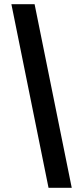

<svg xmlns="http://www.w3.org/2000/svg" viewBox="-20 -730 374 910"><path d="M210 160H320L144 -710H34Z"/></svg>

Font: Giro Sans Black
Style: Regular
Weight: 900
Designer: Paul D. Hunt
Foundry: Adobe Systems Incorporated
Version: Version 1.000;PS 1.0;hotconv 1.0.88;makeotf.lib2.5.647800